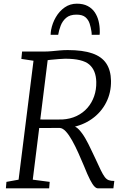

<svg xmlns="http://www.w3.org/2000/svg" viewBox="-20 -1023 674 1043"><path d="M12 0 15 -35 81 -47 162 -693 96 -703 100 -743H219Q240 -743 261.2 -745Q282.5 -747 304.2 -749Q326 -751 348 -751Q429.5 -751 481 -733.2Q532.5 -715.5 557.2 -678.5Q582 -641.5 583 -584Q584 -519.5 556.5 -465.8Q529 -412 478.5 -376.5Q428 -341 360.5 -329.5L370.5 -338Q389.5 -339.5 408.2 -319.8Q427 -300 443.8 -270.8Q460.5 -241.5 473.8 -212.5Q487 -183.5 496 -166Q515 -124.5 527.2 -99.2Q539.5 -74 549.2 -61.2Q559 -48.5 570.8 -44.2Q582.5 -40 601 -40L596 0H511Q503 0 493 -10Q483 -20 469.2 -46.5Q455.5 -73 436 -122Q421.5 -157 405.2 -193Q389 -229 372 -259.5Q355 -290 337.8 -308.8Q320.5 -327.5 304 -328Q302 -328 286.5 -328Q271 -328 249.8 -327.8Q228.5 -327.5 208 -327.5Q187.5 -327.5 175.5 -327.5L183 -374Q195 -374 215.8 -373.8Q236.5 -373.5 258.5 -373.5Q280.5 -373.5 297.5 -373.8Q314.5 -374 319 -374Q362 -376.5 396.5 -393Q431 -409.5 455 -437Q479 -464.5 491.5 -500.5Q504 -536.5 503 -578Q501.5 -641 465 -672.5Q428.5 -704 334 -704Q324.5 -704 300.2 -702.2Q276 -700.5 253.2 -698Q230.5 -695.5 224.5 -693L243.5 -732.5L158 -47L250 -35L247 0ZM397.5 -1003Q432.5 -1003 456.5 -990.2Q480.5 -977.5 494.8 -956.2Q509 -935 515.5 -908.5Q522 -882 522 -854Q522 -849 522 -843.8Q522 -838.5 521 -834H478Q478 -838.5 477.8 -843.5Q477.5 -848.5 476.5 -853.5Q473.5 -874.5 466.8 -895.2Q460 -916 443.8 -929.8Q427.5 -943.5 395.5 -943.5Q359.5 -943.5 339.2 -926Q319 -908.5 309.5 -883.2Q300 -858 296 -834H255Q255 -841 255.8 -847.2Q256.5 -853.5 257.5 -860Q264.5 -897.5 283.5 -930Q302.5 -962.5 331.5 -982.8Q360.5 -1003 397.5 -1003Z"/></svg>

Font: Merriweather Light
Style: Italic
Weight: 300
Italic angle: -7.8°
Designer: Eben Sorkin
Foundry: Eben Sorkin
Version: Version 2.101